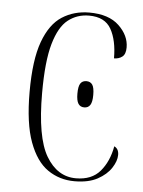

<svg xmlns="http://www.w3.org/2000/svg" viewBox="-45 -580 468 627"><g transform="rotate(5 189.0 -266.5)"><path d="M222 10Q173 10 134.5 -16.5Q96 -43 73.5 -104Q51 -165 51 -268Q51 -373 73 -433Q95 -493 134 -518Q173 -543 223 -543Q287 -543 320.5 -511Q354 -479 354 -440Q354 -418 343 -409.5Q332 -401 316 -401Q316 -460 295.5 -496.5Q275 -533 223 -533Q184 -533 154.5 -510Q125 -487 108.5 -429.5Q92 -372 92 -268Q92 -123 128.5 -61.5Q165 0 226 0Q278 0 305.5 -32.5Q333 -65 342 -115Q357 -108 357 -88Q357 -68 342 -45Q327 -22 297.5 -6Q268 10 222 10ZM233 -233Q220 -233 213.5 -243Q207 -253 207 -276Q207 -300 213.5 -309.5Q220 -319 233 -319Q246 -319 252.5 -309.5Q259 -300 259 -276Q259 -253 252.5 -243Q246 -233 233 -233Z"/></g></svg>

Font: Noto Serif Display Condensed ExtraLight
Style: Regular
Weight: 200
Width: 3
Designer: Monotype Design Team
Foundry: Monotype Imaging Inc.
Version: Version 2.009